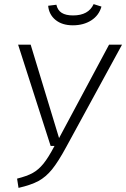

<svg xmlns="http://www.w3.org/2000/svg" viewBox="-20 -902 613 933"><path d="M302 -188Q263 -116 233 -79Q203 -42 167 -22.5Q131 -3 70 11L63 -34Q111 -46 139 -61.5Q167 -77 191 -106.5Q215 -136 245 -193H226L68 -685H129L267 -231L510 -685H573ZM214 -874 254 -879Q260 -852 280 -839.5Q300 -827 335 -827Q410 -827 435 -882L473 -870Q461 -827 423.5 -803Q386 -779 334 -779Q282 -779 250 -805Q218 -831 214 -874Z"/></svg>

Font: Fira Sans Light
Style: Italic
Weight: 300
Italic angle: -8°
Designer: bBox Type GmbH & Carrois Corporate GbR & Edenspiekermann AG
Foundry: bBox Type GmbH & Carrois Corporate GbR & Edenspiekermann AG
Version: Version 4.301